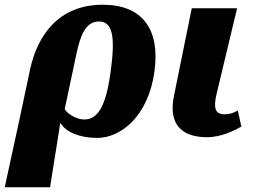

<svg xmlns="http://www.w3.org/2000/svg" viewBox="-87 -571 1088 813"><path d="M40 -275 -4 -68 -67 222H125L168 -49H170C191 -13 248 13 325 13C421 13 540 -74 567 -268C592 -449 514 -551 348 -551C162 -551 71 -422 40 -275ZM270 -65C237 -65 198 -89 187 -109L236 -340C253 -422 276 -480 332 -480C391 -480 402 -414 381 -264C361 -117 325 -65 270 -65Z M790 10C850 10 907 -19 935 -35L920 -103C902 -93 886 -87 864 -87C824 -87 816 -113 830 -173L917 -536H725L650 -167C624 -43 684 10 790 10Z"/></svg>

Font: Noto Serif SemiCondensed Black
Style: Italic
Weight: 900
Width: 4
Italic angle: -12°
Designer: Monotype Design Team
Foundry: Monotype Imaging Inc.
Version: Version 2.014